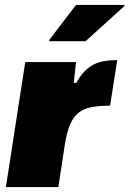

<svg xmlns="http://www.w3.org/2000/svg" viewBox="-20 -763 528 783"><path d="M4 0ZM4 0 83 -510H290L281 -425H291Q306 -452 323 -470Q340 -488 359.5 -498.5Q379 -509 403.5 -513.5Q428 -518 458 -518L429 -332Q384 -332 352.5 -326Q321 -320 299.5 -302.5Q278 -285 265 -253.5Q252 -222 244 -171L218 0ZM181 -595ZM181 -595V-600L290 -743H488L487 -738L329 -595Z"/></svg>

Font: Azeri Sans Black
Style: Italic
Weight: 900
Designer: Hector Gatti & Omnibus-Type (original fonts) / Cristiano Sobral (main changes and remastering)
Foundry: Omnibus-Type
Version: Version 0.07;August 21, 2020;FontCreator 13.0.0.2681 64-bit;